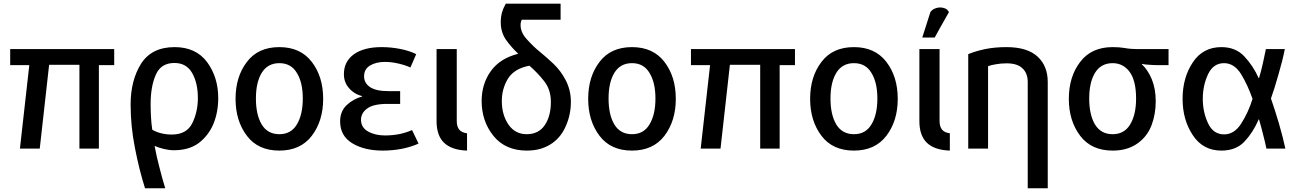

<svg xmlns="http://www.w3.org/2000/svg" viewBox="-20 -805 7028 1040"><path d="M598.6 -452.1Q598.6 -473.6 598.6 -539.1Q458 -539.1 35.2 -539.1Q35.2 -517.6 35.2 -452.1Q60.5 -452.1 138.7 -452.1Q126 -338.9 87.9 0Q115.2 0 195.3 0Q208 -113.3 246.1 -454.1Q287.1 -454.1 410.2 -454.1Q410.2 -340.8 410.2 0Q436.5 0 515.6 0Q515.6 -113.3 515.6 -452.1Q537.1 -452.1 598.6 -452.1Z M1162.1 -273.4Q1162.1 -386.7 1101.6 -468.8Q1041 -549.8 925.8 -549.8Q801.8 -549.8 744.1 -460Q687.5 -369.1 687.5 -239.3Q687.5 -121.1 710.9 -3.9Q733.4 113.3 765.6 214.8Q801.8 214.8 875 214.8Q858.4 161.1 843.8 102.5Q828.1 43.9 817.4 -14.6Q839.8 -4.9 868.2 2Q896.5 8.8 921.9 8.8Q1003.9 8.8 1056.6 -30.3Q1108.4 -70.3 1134.8 -130.9Q1148.4 -163.1 1155.3 -199.2Q1162.1 -235.4 1162.1 -273.4ZM1051.8 -274.4Q1051.8 -199.2 1021.5 -137.7Q991.2 -76.2 910.2 -76.2Q880.9 -76.2 853.5 -83Q825.2 -89.8 804.7 -102.5Q799.8 -135.7 797.9 -170.9Q795.9 -205.1 795.9 -241.2Q795.9 -337.9 824.2 -400.4Q851.6 -463.9 924.8 -463.9Q989.3 -463.9 1020.5 -410.2Q1051.8 -355.5 1051.8 -274.4Z M1730.5 -269.5Q1730.5 -389.6 1668.9 -469.7Q1607.4 -549.8 1493.2 -549.8Q1377.9 -549.8 1317.4 -469.7Q1255.9 -389.6 1255.9 -269.5Q1255.9 -150.4 1317.4 -69.3Q1377.9 10.7 1493.2 10.7Q1607.4 10.7 1668.9 -69.3Q1730.5 -150.4 1730.5 -269.5ZM1620.1 -271.5Q1620.1 -183.6 1587.9 -130.9Q1556.6 -78.1 1493.2 -78.1Q1429.7 -78.1 1397.5 -130.9Q1366.2 -183.6 1366.2 -271.5Q1366.2 -358.4 1397.5 -410.2Q1429.7 -462.9 1493.2 -462.9Q1556.6 -462.9 1587.9 -410.2Q1620.1 -358.4 1620.1 -271.5Z M2247.1 -27.3Q2238.3 -45.9 2211.9 -100.6Q2184.6 -87.9 2145.5 -79.1Q2105.5 -71.3 2065.4 -71.3Q2011.7 -71.3 1973.6 -92.8Q1935.5 -114.3 1935.5 -156.2Q1935.5 -193.4 1969.7 -217.8Q2002.9 -242.2 2078.1 -242.2Q2101.6 -242.2 2147.5 -242.2Q2147.5 -259.8 2147.5 -311.5Q2130.9 -311.5 2081.1 -311.5Q2015.6 -311.5 1983.4 -334Q1952.1 -355.5 1952.1 -391.6Q1952.1 -430.7 1984.4 -450.2Q2017.6 -469.7 2064.5 -469.7Q2099.6 -469.7 2137.7 -460.9Q2175.8 -452.1 2203.1 -439.5Q2213.9 -462.9 2234.4 -511.7Q2197.3 -530.3 2147.5 -540Q2097.7 -549.8 2046.9 -549.8Q1951.2 -549.8 1896.5 -510.7Q1842.8 -471.7 1842.8 -403.3Q1842.8 -359.4 1870.1 -328.1Q1897.5 -295.9 1941.4 -284.2Q1941.4 -283.2 1941.4 -282.2Q1894.5 -269.5 1858.4 -236.3Q1822.3 -202.1 1822.3 -147.5Q1822.3 -69.3 1887.7 -29.3Q1953.1 10.7 2053.7 10.7Q2105.5 10.7 2157.2 1Q2209 -9.8 2247.1 -27.3Z M2509.8 10.7Q2509.8 -12.7 2509.8 -83Q2480.5 -86.9 2467.8 -102.5Q2454.1 -119.1 2454.1 -149.4Q2454.1 -279.3 2454.1 -539.1Q2426.8 -539.1 2344.7 -539.1Q2344.7 -441.4 2344.7 -149.4Q2344.7 -71.3 2384.8 -32.2Q2425.8 7.8 2509.8 10.7Z M3072.3 -252.9Q3072.3 -287.1 3064.5 -317.4Q3056.6 -347.7 3043 -373Q3017.6 -420.9 2979.5 -458Q2941.4 -494.1 2904.3 -524.4Q2871.1 -550.8 2835.9 -589.8Q2799.8 -627.9 2799.8 -668.9Q2799.8 -678.7 2801.8 -686.5Q2803.7 -693.4 2805.7 -698.2Q2876 -698.2 3016.6 -698.2Q3016.6 -719.7 3016.6 -785.2Q2942.4 -785.2 2719.7 -785.2Q2706.1 -761.7 2699.2 -737.3Q2692.4 -712.9 2692.4 -684.6Q2692.4 -631.8 2719.7 -590.8Q2748 -550.8 2787.1 -513.7Q2688.5 -489.3 2638.7 -419.9Q2588.9 -350.6 2588.9 -257.8Q2588.9 -148.4 2653.3 -68.4Q2717.8 10.7 2834 10.7Q2876 10.7 2911.1 0Q2945.3 -10.7 2972.7 -30.3Q3022.5 -66.4 3046.9 -127Q3072.3 -186.5 3072.3 -252.9ZM2963.9 -252.9Q2963.9 -175.8 2930.7 -127Q2897.5 -78.1 2833 -78.1Q2770.5 -78.1 2734.4 -129.9Q2698.2 -182.6 2698.2 -257.8Q2698.2 -324.2 2731.4 -378.9Q2765.6 -433.6 2847.7 -449.2Q2891.6 -411.1 2927.7 -365.2Q2963.9 -319.3 2963.9 -252.9Z M3640.6 -269.5Q3640.6 -389.6 3579.1 -469.7Q3517.6 -549.8 3403.3 -549.8Q3288.1 -549.8 3227.5 -469.7Q3166 -389.6 3166 -269.5Q3166 -150.4 3227.5 -69.3Q3288.1 10.7 3403.3 10.7Q3517.6 10.7 3579.1 -69.3Q3640.6 -150.4 3640.6 -269.5ZM3530.3 -271.5Q3530.3 -183.6 3498 -130.9Q3466.8 -78.1 3403.3 -78.1Q3339.8 -78.1 3307.6 -130.9Q3276.4 -183.6 3276.4 -271.5Q3276.4 -358.4 3307.6 -410.2Q3339.8 -462.9 3403.3 -462.9Q3466.8 -462.9 3498 -410.2Q3530.3 -358.4 3530.3 -271.5Z M4286.1 -452.1Q4286.1 -473.6 4286.1 -539.1Q4145.5 -539.1 3722.7 -539.1Q3722.7 -517.6 3722.7 -452.1Q3748 -452.1 3826.2 -452.1Q3813.5 -338.9 3775.4 0Q3802.7 0 3882.8 0Q3895.5 -113.3 3933.6 -454.1Q3974.6 -454.1 4097.7 -454.1Q4097.7 -340.8 4097.7 0Q4124 0 4203.1 0Q4203.1 -113.3 4203.1 -452.1Q4224.6 -452.1 4286.1 -452.1Z M4842.8 -269.5Q4842.8 -389.6 4781.2 -469.7Q4719.7 -549.8 4605.5 -549.8Q4490.2 -549.8 4429.7 -469.7Q4368.2 -389.6 4368.2 -269.5Q4368.2 -150.4 4429.7 -69.3Q4490.2 10.7 4605.5 10.7Q4719.7 10.7 4781.2 -69.3Q4842.8 -150.4 4842.8 -269.5ZM4732.4 -271.5Q4732.4 -183.6 4700.2 -130.9Q4668.9 -78.1 4605.5 -78.1Q4542 -78.1 4509.8 -130.9Q4478.5 -183.6 4478.5 -271.5Q4478.5 -358.4 4509.8 -410.2Q4542 -462.9 4605.5 -462.9Q4668.9 -462.9 4700.2 -410.2Q4732.4 -358.4 4732.4 -271.5Z M5125 10.7Q5125 -12.7 5125 -83Q5095.7 -86.9 5083 -102.5Q5069.3 -119.1 5069.3 -149.4Q5069.3 -279.3 5069.3 -539.1Q5042 -539.1 4960 -539.1Q4960 -441.4 4960 -149.4Q4960 -71.3 5000 -32.2Q5041 7.8 5125 10.7ZM5120.1 -739.3Q5113.3 -752.9 5100.6 -758.8Q5087.9 -764.6 5073.2 -764.6Q5057.6 -764.6 5042 -757.8Q5027.3 -751 5019.5 -739.3Q5004.9 -693.4 4975.6 -601.6Q4992.2 -601.6 5043 -601.6Q5061.5 -636.7 5120.1 -739.3Z M5655.3 214.8Q5655.3 71.3 5655.3 -360.4Q5655.3 -447.3 5600.6 -498Q5544.9 -549.8 5431.6 -549.8Q5368.2 -549.8 5316.4 -539.1Q5264.6 -528.3 5224.6 -511.7Q5224.6 -341.8 5224.6 0Q5251 0 5332 0Q5332 -111.3 5332 -446.3Q5348.6 -453.1 5375 -457Q5401.4 -461.9 5432.6 -461.9Q5491.2 -461.9 5518.6 -434.6Q5546.9 -408.2 5546.9 -360.4Q5546.9 -168 5546.9 214.8Q5574.2 214.8 5655.3 214.8Z M6309.6 -452.1Q6309.6 -473.6 6309.6 -539.1Q6269.5 -539.1 6149.4 -539.1Q6100.6 -539.1 6072.3 -544.9Q6043.9 -549.8 6006.8 -549.8Q5891.6 -549.8 5831.1 -469.7Q5769.5 -389.6 5769.5 -269.5Q5769.5 -150.4 5831.1 -69.3Q5891.6 10.7 6006.8 10.7Q6049.8 10.7 6084 0Q6118.2 -10.7 6144.5 -30.3Q6194.3 -66.4 6217.8 -127Q6240.2 -187.5 6240.2 -255.9Q6240.2 -324.2 6218.8 -376Q6197.3 -426.8 6165 -457Q6165 -458 6165 -459Q6181.6 -455.1 6206.1 -454.1Q6229.5 -452.1 6253.9 -452.1Q6272.5 -452.1 6309.6 -452.1ZM6133.8 -271.5Q6133.8 -183.6 6101.6 -130.9Q6070.3 -78.1 6006.8 -78.1Q5943.4 -78.1 5911.1 -130.9Q5879.9 -183.6 5879.9 -271.5Q5879.9 -358.4 5911.1 -410.2Q5943.4 -462.9 6006.8 -462.9Q6063.5 -462.9 6098.6 -416Q6133.8 -368.2 6133.8 -271.5Z M6942.4 0Q6928.7 -63.5 6907.2 -137.7Q6884.8 -212.9 6864.3 -271.5Q6884.8 -329.1 6905.3 -402.3Q6926.8 -475.6 6939.5 -539.1Q6905.3 -539.1 6836.9 -539.1Q6830.1 -504.9 6820.3 -460.9Q6810.5 -417 6799.8 -381.8Q6798.8 -381.8 6797.9 -381.8Q6767.6 -449.2 6719.7 -500Q6672.9 -549.8 6595.7 -549.8Q6496.1 -549.8 6441.4 -467.8Q6385.7 -384.8 6385.7 -269.5Q6385.7 -155.3 6441.4 -72.3Q6496.1 10.7 6595.7 10.7Q6675.8 10.7 6721.7 -39.1Q6767.6 -87.9 6797.9 -158.2Q6798.8 -158.2 6799.8 -158.2Q6810.5 -122.1 6821.3 -78.1Q6833 -34.2 6839.8 0Q6874 0 6942.4 0ZM6764.6 -269.5Q6741.2 -194.3 6703.1 -135.7Q6666 -77.1 6610.4 -77.1Q6551.8 -77.1 6523.4 -137.7Q6495.1 -198.2 6495.1 -269.5Q6495.1 -341.8 6523.4 -402.3Q6551.8 -462.9 6610.4 -462.9Q6665 -462.9 6702.1 -404.3Q6738.3 -344.7 6764.6 -269.5Z"/></svg>

Font: DaxlinePro-Medium
Style: Medium
Weight: 400
Designer: Hans Reichel
Version: Version 7.502; 2006